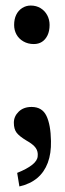

<svg xmlns="http://www.w3.org/2000/svg" viewBox="-20 -515 234 693"><path d="M116 49Q118 32 109 19Q100 6 75 -8Q50 -23 40 -36Q30 -49 30 -72Q30 -95 47.5 -112Q65 -129 94 -129Q132 -129 147.5 -97Q163 -65 164 -6Q165 39 152.5 72.5Q140 106 114.5 127.5Q89 149 50 158L42 109Q77 95 96 80Q115 65 116 49ZM31 -425Q31 -446 38.5 -461.5Q46 -477 60 -486Q74 -495 91 -495Q111 -495 126.5 -485.5Q142 -476 150.5 -460Q159 -444 159 -425Q159 -403 151.5 -387.5Q144 -372 131.5 -364Q119 -356 102 -356Q81 -356 64.5 -365.5Q48 -375 39.5 -390.5Q31 -406 31 -425Z"/></svg>

Font: TMT Limkin
Style: Regular
Weight: 400
Designer: Gabriel Drozdov
Version: Version 1.000;Glyphs 3.1.2 (3151)